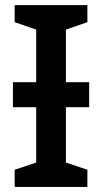

<svg xmlns="http://www.w3.org/2000/svg" viewBox="-20 -734 401 754"><path d="M323.2 -713.9V-647L238.8 -617.7V-411.1H330.1V-313H238.8V-95.7L323.2 -67.4V0H37.6V-67.4L122.1 -95.7V-313H30.8V-411.1H122.1V-617.7L37.6 -647V-713.9Z"/></svg>

Font: Open Sans SemiBold
Style: Regular
Weight: 600
Designer: Monotype Design Team
Foundry: Monotype Imaging Inc.
Version: Version 3.003; ttfautohint (v1.8.4)